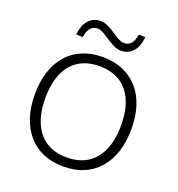

<svg xmlns="http://www.w3.org/2000/svg" viewBox="-161 -1051 1100 1189"><g transform="rotate(20 389.0 -456.0)"><path d="M389 8Q315 8 256.5 -16.5Q198 -41 156.5 -88.5Q115 -136 93 -202.5Q71 -269 71 -353Q71 -437 93 -503.5Q115 -570 156 -617Q197 -664 256 -688.5Q315 -713 389 -713Q463 -713 521.5 -688.5Q580 -664 622 -617Q664 -570 685.5 -503.5Q707 -437 707 -354Q707 -270 685 -203Q663 -136 621.5 -88.5Q580 -41 521.5 -16.5Q463 8 389 8ZM389 -52Q468 -52 523.5 -86.5Q579 -121 609 -188.5Q639 -256 639 -353Q639 -450 609.5 -517Q580 -584 524.5 -618.5Q469 -653 389 -653Q310 -653 254.5 -618.5Q199 -584 169.5 -517Q140 -450 140 -353Q140 -257 169.5 -189.5Q199 -122 254.5 -87Q310 -52 389 -52ZM228 -786 185 -788Q192 -851 222 -884.5Q252 -918 299 -918Q325 -918 349 -906.5Q373 -895 403 -875Q431 -856 448 -847.5Q465 -839 480 -839Q510 -839 527 -859.5Q544 -880 550 -920L593 -918Q587 -856 557 -822Q527 -788 479 -788Q455 -788 430 -800Q405 -812 374 -833Q348 -851 330.5 -859.5Q313 -868 298 -868Q268 -868 251.5 -847Q235 -826 228 -786Z"/></g></svg>

Font: Nunito Sans 10pt Light
Style: Regular
Weight: 300
Designer: Vernon Adams
Foundry: Vernon Adams
Version: Version 3.101;gftools[0.9.27]